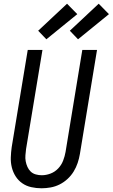

<svg xmlns="http://www.w3.org/2000/svg" viewBox="-20 -1003 605 1031"><path d="M203 8Q175 8 148 2Q121 -4 99.5 -19Q78 -34 64 -56Q50 -78 43.5 -104Q37 -130 38 -158Q39 -186 43 -214L129 -735H208L120 -203Q118 -186 116.5 -169.5Q115 -153 118 -137Q121 -121 127.5 -106.5Q134 -92 145 -81.5Q156 -71 172 -66.5Q188 -62 204 -62Q228 -62 251.5 -71Q275 -80 292.5 -98.5Q310 -117 319 -140.5Q328 -164 332 -187L422 -735H501L409 -176Q405 -152 397 -128Q389 -104 375.5 -82Q362 -60 342.5 -42Q323 -24 300 -12.5Q277 -1 252 3.5Q227 8 203 8ZM399 -792 355 -838 510 -983 565 -927ZM229 -792 185 -838 340 -983 395 -927Z"/></svg>

Font: Iosevka Curly
Style: Italic
Weight: 400
Italic angle: -9°
Monospace: yes
Designer: Belleve Invis
Foundry: Belleve Invis
Version: Version 22.1.2; ttfautohint (v1.8.4)